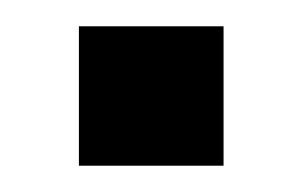

<svg xmlns="http://www.w3.org/2000/svg" viewBox="-20 -351 229 146"><path d="M40 -225V-331H150V-225Z"/></svg>

Font: Hubot Sans
Style: Regular
Weight: 400
Designer: Deni Anggara
Foundry: GitHub, Inc., Subsidiary of Microsoft Corporation
Version: Version 2.000